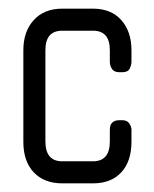

<svg xmlns="http://www.w3.org/2000/svg" viewBox="-20 -424 357 444"><path d="M124 0Q82 0 58 -25.5Q34 -51 34 -96V-308Q34 -351 58 -377.5Q82 -404 124 -404H195Q237 -404 260.5 -377.5Q284 -351 284 -308V-281Q284 -274 280 -265.5Q276 -257 263 -257H256Q244 -257 239 -264.5Q234 -272 234 -281V-308Q234 -353 195 -353H124Q85 -353 85 -308V-97Q85 -51 124 -51H195Q234 -51 234 -97V-124Q234 -146 256 -146H263Q274 -146 279 -138.5Q284 -131 284 -124V-96Q284 -51 260.5 -25.5Q237 0 195 0Z"/></svg>

Font: Chathura ExtraBold
Style: Regular
Weight: 800
Designer: Appaji Ambarisha Darbha
Foundry: Aditya Fonts
Version: Version 1.002 2016